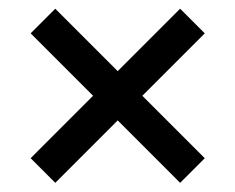

<svg xmlns="http://www.w3.org/2000/svg" viewBox="-20 -594 526 429"><path d="M103.5 -185.5 48.5 -240.5 188 -380 48.5 -519.5 103.5 -574.5 243 -435 382.5 -574.5 437.5 -519.5 298 -380 437.5 -240.5 382.5 -185.5 243 -325Z"/></svg>

Font: Encode Sans Condensed Condensed Medium
Style: Regular
Weight: 500
Width: 3
Designer: Multiple Designers
Foundry: Impallari Type
Version: Version 3.000; ttfautohint (v1.8.3) -l 8 -r 50 -G 200 -x 14 